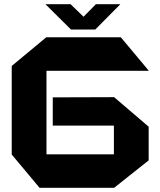

<svg xmlns="http://www.w3.org/2000/svg" viewBox="-20 -897 762 917"><path d="M202 -559V-160H524V-297H232V-432L524 -433H525L690 -292V-131L525 0H169L36 -159V-582L201 -719H557L690 -560V-559ZM319 -756 198 -876V-877H317L379 -817L438 -877H554V-876L435 -756Z"/></svg>

Font: Foldit Thin
Style: Bold
Weight: 700
Version: Version 1.003